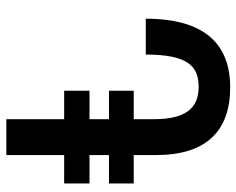

<svg xmlns="http://www.w3.org/2000/svg" viewBox="-92 -672 764 621"><g transform="rotate(90 290.5 -362.0)"><path d="M274 -269V-187H366V0H482V-187H574V-269H482V-332H574V-412H482V-484C482 -647 404 -724 263 -724C124 -724 41 -642 41 -451H157C157 -586 194 -622 261 -622C329 -622 366 -582 366 -477V-412H274V-332H366V-269Z"/></g></svg>

Font: Noto Sans Armenian ExtraCondensed SemiBold
Style: Regular
Weight: 600
Width: 2
Designer: Monotype Design Team
Foundry: Monotype Imaging Inc.
Version: Version 2.008